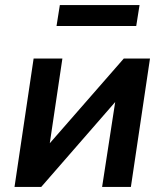

<svg xmlns="http://www.w3.org/2000/svg" viewBox="-20 -734 646 754"><path d="M37 0 112 -504H225L172 -148H155L466 -504H569L494 0H381L436 -357H453L142 0ZM202 -632 215 -714H528L515 -632Z"/></svg>

Font: Nunitoga
Style: Bold Italic
Weight: 700
Italic angle: -9°
Designer: Vernon Adams
Foundry: Vernon Adams
Version: Version 1.0